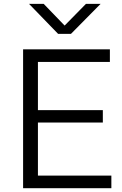

<svg xmlns="http://www.w3.org/2000/svg" viewBox="-20 -991 645 1011"><path d="M101.6 0V-731.4H558.6V-665H179.7V-411.1H521.5V-345.7H179.7V-66.4H566.4V0ZM132.8 -970.7H210L320.3 -856.4L432.6 -970.7H509.8L353.5 -812.5H286.1Z"/></svg>

Font: Gothic A1
Style: Regular
Weight: 400
Designer: HanYang I&C Co.,Ltd.
Foundry: HanYang I&C Co.,Ltd.
Version: Version 2.50